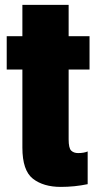

<svg xmlns="http://www.w3.org/2000/svg" viewBox="-20 -744 392 772"><path d="M224.5 7.5Q280 7.5 332.5 -3.5V-135Q317 -128.5 294 -128.5Q276.5 -128.5 266.2 -138.5Q256 -148.5 256 -183.5V-464.5H340V-598.5H256V-724.5H70V-598.5H7V-464.5H70V-150.5Q70 -58.5 112.2 -25.5Q154.5 7.5 224.5 7.5Z"/></svg>

Font: Anybody ExtraCondensed Black
Style: Regular
Weight: 900
Width: 2
Version: Version 1.113;gftools[0.9.25]